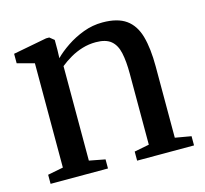

<svg xmlns="http://www.w3.org/2000/svg" viewBox="-85 -641 783 735"><g transform="rotate(-15 307.0 -273.0)"><path d="M90 -48V-461.5L22.5 -479.5V-517L156 -542.5H168.5L186.5 -528V-487L185.5 -456Q205.5 -476.5 236.2 -497.2Q267 -518 303.8 -531.8Q340.5 -545.5 379.5 -545.5Q439.5 -545.5 473 -521.5Q506.5 -497.5 520 -449.5Q533.5 -401.5 533.5 -330V-47.5L597 -36.5V0H371.5V-36L430.5 -47.5V-328.5Q430.5 -378 423.2 -411.5Q416 -445 395.5 -462Q375 -479 335.5 -479Q307.5 -479 282 -471.2Q256.5 -463.5 234 -450.5Q211.5 -437.5 193 -422.5V-48L256 -36V0H28.5V-36Z"/></g></svg>

Font: Merriweather 72pt
Style: Regular
Weight: 400
Version: Version 2.100